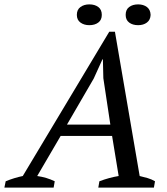

<svg xmlns="http://www.w3.org/2000/svg" viewBox="-69 -857 763 877"><path d="M176 0H-49L-43 -29Q-4 -45 35 -53L430 -712H456L569 -53Q587 -49 605.5 -43.5Q624 -38 639 -29L634 0H380L385 -29Q430 -46 473 -53L443 -236H208L101 -53Q144 -47 181 -29ZM237 -288H435L403 -500L401 -586H399L359 -498ZM282 -789Q282 -813 298.5 -825Q315 -837 339 -837Q364 -837 380 -825Q396 -813 396 -789Q396 -766 380 -754Q364 -742 339 -742Q315 -742 298.5 -754Q282 -766 282 -789ZM505 -789Q505 -813 521 -825Q537 -837 562 -837Q586 -837 602 -825Q618 -813 619 -789Q618 -766 602 -754Q586 -742 562 -742Q537 -742 521 -754Q505 -766 505 -789Z"/></svg>

Font: PTSerifItalic
Style: Italic
Weight: 400
Italic angle: -12°
Designer: A.Korolkova, O.Umpeleva, V.Yefimov
Foundry: ParaType Ltd
Version: Version 1.000W OFL